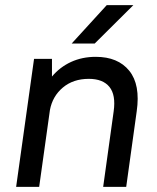

<svg xmlns="http://www.w3.org/2000/svg" viewBox="-20 -730 615 750"><path d="M113 -500H183V-431Q214 -468 257.5 -488Q301 -508 354 -508Q441 -508 485 -453.5Q529 -399 514 -295L473 0H383L424 -295Q433 -359 407.5 -390.5Q382 -422 327 -422Q266 -422 225.5 -388Q185 -354 175 -300L133 0H43ZM397 -710H501L350 -560H260Z"/></svg>

Font: Retni Sans Medium
Style: Italic
Weight: 500
Italic angle: -8°
Designer: Vitaly Kuzmin
Foundry: ParaType Ltd.
Version: Version 1.00;June 10, 2019;FontCreator 11.5.0.2425 64-bit; t